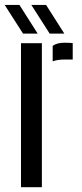

<svg xmlns="http://www.w3.org/2000/svg" viewBox="-36 -780 340 800"><path d="M183.5 -524.5V-589Q201.5 -602 232.5 -602Q242 -602 251.5 -601.5Q261 -601 267 -600.5V-532H233.5Q203.5 -532 183.5 -524.5ZM51.5 0V-600H138.5V0ZM60 -640 -16.5 -759.5H45L121 -640ZM171 -640 94.5 -759.5H156L232 -640Z"/></svg>

Font: Big Shoulders Stencil Display SemiBold
Style: Regular
Weight: 600
Designer: Patric King
Foundry: XO Type Co
Version: Version 1.000